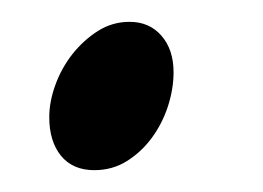

<svg xmlns="http://www.w3.org/2000/svg" viewBox="-20 -140 240 175"><path d="M138.2 -74.2Q138.2 -59.1 133.1 -43.2Q127.9 -27.3 118.4 -14.4Q108.9 -1.5 95.7 6.8Q82.5 15.1 65.9 15.1Q46.4 15.1 35.6 2Q24.9 -11.2 24.9 -33.2Q24.9 -47.4 30.5 -62.7Q36.1 -78.1 46.1 -90.8Q56.2 -103.5 69.3 -111.8Q82.5 -120.1 98.1 -120.1Q116.2 -120.1 127.2 -107.4Q138.2 -94.7 138.2 -74.2Z"/></svg>

Font: Gentium Plus Am
Style: Italic
Weight: 400
Italic angle: -8°
Designer: J. Victor Gaultney, Annie Olsen, Iska Routamaa, Becca Hirsbrunner
Foundry: SIL International
Version: Version 5.000